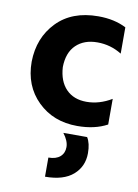

<svg xmlns="http://www.w3.org/2000/svg" viewBox="-88 -573 644 899"><g transform="rotate(10 234.5 -123.5)"><path d="M369 125Q369 188 323.5 228Q278 268 190 268V177Q226 177 245.5 160Q265 143 265 114Q265 85 239 51H352Q369 78 369 125ZM297 8Q183 8 109 -64.5Q35 -137 35 -252Q37 -366 109 -440.5Q181 -515 306 -515Q383 -515 439 -486V-361Q386 -394 323 -394Q260 -394 222 -357.5Q184 -321 183 -252Q187 -185 223 -148Q259 -111 320 -111Q381 -111 439 -146V-24Q380 8 297 8Z"/></g></svg>

Font: Hind Jalandhar
Style: Bold
Weight: 700
Designer: Namrata Goyal
Foundry: Indian Type Foundry
Version: Version 0.702;PS 1.0;hotconv 1.0.81;makeotf.lib2.5.63406